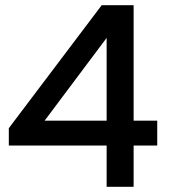

<svg xmlns="http://www.w3.org/2000/svg" viewBox="-20 -720 685 740"><path d="M391 0V-159H14V-226L372 -700H495V-255H586V-159H495V0ZM391 -255V-574L152 -255Z"/></svg>

Font: Overpass Light
Style: Bold
Weight: 600
Designer: Delve Withrington, Thomas Jockin
Foundry: Delve Fonts
Version: Version 3.000;DELV;Overpass